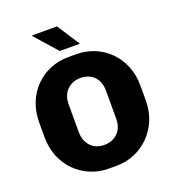

<svg xmlns="http://www.w3.org/2000/svg" viewBox="-158 -1009 1029 1139"><g transform="rotate(-20 357.0 -439.0)"><path d="M333 10Q272 10 218.5 -12.5Q165 -35 124.5 -75.5Q84 -116 61 -172Q38 -228 38 -296V-389Q38 -457 61 -513Q84 -569 124.5 -609.5Q165 -650 218.5 -672Q272 -694 333 -694H381Q443 -694 496.5 -672Q550 -650 590.5 -609.5Q631 -569 654 -513Q677 -457 677 -389V-296Q677 -228 653.5 -172Q630 -116 589.5 -75.5Q549 -35 495.5 -12.5Q442 10 382 10ZM357 -131Q383 -131 404.5 -139.5Q426 -148 442 -164Q458 -180 466.5 -203Q475 -226 475 -256V-428Q475 -458 466.5 -481.5Q458 -505 442 -521Q426 -537 404.5 -545Q383 -553 357 -553Q332 -553 310.5 -544.5Q289 -536 273 -520.5Q257 -505 248 -482Q239 -459 239 -429V-256Q239 -226 248 -203Q257 -180 273 -163.5Q289 -147 310.5 -139Q332 -131 357 -131ZM298 -745 174 -885 176 -888H332L425 -745Z"/></g></svg>

Font: Chivo Medium ExtraBold
Style: Regular
Weight: 800
Version: Version 2.002